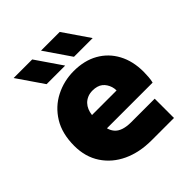

<svg xmlns="http://www.w3.org/2000/svg" viewBox="-197 -844 972 972"><g transform="rotate(-45 288.5 -358.5)"><path d="M329 0Q242 0 175.5 -31Q109 -62 70.5 -120Q32 -178 32 -257Q32 -345 69 -405Q106 -465 167 -496Q228 -527 298 -527Q374 -527 429.5 -495.5Q485 -464 515.5 -407Q546 -350 546 -274Q546 -258 544.5 -237.5Q543 -217 539 -203H212Q218 -181 231.5 -166.5Q245 -152 267.5 -145Q290 -138 319 -138H489V0ZM206 -304H382Q382 -319 378 -331.5Q374 -344 367 -355Q360 -366 350 -374Q340 -382 326 -386Q312 -390 296 -390Q275 -390 259 -383Q243 -376 232 -364.5Q221 -353 214.5 -337.5Q208 -322 206 -304ZM350 -577 254 -717H388L484 -577ZM154 -577 58 -717H191L287 -577Z"/></g></svg>

Font: MuseoModerno Thin ExtraBold
Style: Regular
Weight: 800
Version: Version 1.002